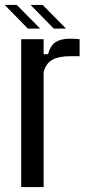

<svg xmlns="http://www.w3.org/2000/svg" viewBox="-35 -759 363 779"><path d="M51 0V-600H142V-539H160Q169 -574 190.5 -588Q212 -602 249 -602Q259 -602 269 -601.5Q279 -601 288 -600V-531H250Q204 -531 177.5 -516.5Q151 -502 142 -466V0ZM78 -643 -15 -738V-739H33L126 -645V-643ZM90 -738V-739H138L231 -645V-643H183Z"/></svg>

Font: Big Shoulders Text Medium
Style: Regular
Weight: 500
Designer: Patric King
Foundry: XO Type Co
Version: Version 1.000; ttfautohint (v1.8.2)